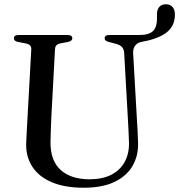

<svg xmlns="http://www.w3.org/2000/svg" viewBox="-20 -864 839 899"><path d="M579.5 -295 561.5 -615Q560.5 -633.5 551.2 -643.8Q542 -654 522 -659L490 -667.5Q470 -672 470 -684.5Q470 -692 475.2 -696Q480.5 -700 490 -700H630.5Q678.5 -700 696.8 -719Q715 -738 715 -774.5V-797.5Q715 -819.5 726 -831.8Q737 -844 757 -844Q777 -844 788 -831.2Q799 -818.5 799 -796Q799 -763 784.5 -739.2Q770 -715.5 741.2 -699.5Q712.5 -683.5 670 -673.5L643 -668Q622.5 -664 612.2 -649.5Q602 -635 603.5 -613L621.5 -298Q623 -271.5 624.5 -246.5Q626 -221.5 626.5 -194.5Q628 -135 600.8 -87.5Q573.5 -40 516.5 -12.5Q459.5 15 372.5 15Q283 15 222.5 -10.8Q162 -36.5 131.8 -82.8Q101.5 -129 102.5 -190Q103 -205 104.2 -228.8Q105.5 -252.5 106.8 -276.5Q108 -300.5 109 -317L126.5 -633.5Q127 -646 119.5 -652.5Q112 -659 96.5 -661.5L65 -667.5Q45 -671.5 45 -684.5Q45 -692 50.2 -696Q55.5 -700 65.5 -700H298Q308 -700 313.2 -696Q318.5 -692 318.5 -684.5Q318.5 -678 313.2 -674Q308 -670 298.5 -667.5L266 -661.5Q251.5 -659 245 -652.8Q238.5 -646.5 237.5 -633.5L220.5 -318Q218.5 -282 217.8 -252Q217 -222 216.5 -199.5Q215.5 -112 264 -68.2Q312.5 -24.5 399.5 -24.5Q458.5 -24.5 500 -45.2Q541.5 -66 563.2 -104.8Q585 -143.5 584 -196.5Q583 -228 581.8 -251.5Q580.5 -275 579.5 -295Z"/></svg>

Font: Fraunces 48pt
Style: Regular
Weight: 400
Version: Version 1.000;[b76b70a41]